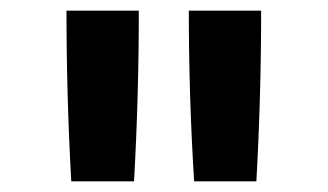

<svg xmlns="http://www.w3.org/2000/svg" viewBox="-20 -792 616 361"><path d="M345 -451H462Q471 -611 471 -772H335Q335 -611 345 -451ZM114 -451H232Q241 -611 241 -772H105Q105 -611 114 -451Z"/></svg>

Font: Iosevka Sparkle
Style: Bold
Weight: 700
Designer: Belleve Invis
Foundry: Belleve Invis
Version: Version 4.5.0; ttfautohint (v1.8.3)